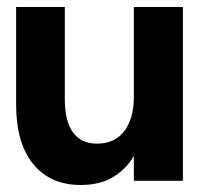

<svg xmlns="http://www.w3.org/2000/svg" viewBox="-20 -516 578 548"><path d="M210 12Q124 12 75 -47.5Q26 -107 26 -219V-496H165V-232Q165 -171 188 -138.5Q211 -106 257 -106Q307 -106 334.5 -141.5Q362 -177 362 -240V-496H502V0H362V-71Q340 -33 302.5 -10.5Q265 12 210 12Z"/></svg>

Font: Host Grotesk ExtraBold
Style: Regular
Weight: 800
Designer: Doğukan Karapınar
Foundry: Element Type
Version: Version 1.003; ttfautohint (v1.8.4.7-5d5b)